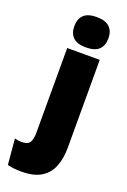

<svg xmlns="http://www.w3.org/2000/svg" viewBox="-206 -746 647 981"><g transform="rotate(20 118.0 -256.0)"><path d="M52.5 -81V-492.5H229.5V-81ZM141 -528Q92.5 -528 70.5 -549.8Q48.5 -571.5 48.5 -608.5V-612.5Q48.5 -649.5 70.5 -671.2Q92.5 -693 141 -693Q189 -693 211.2 -671.2Q233.5 -649.5 233.5 -612.5V-608.5Q233.5 -571 211.2 -549.5Q189 -528 141 -528ZM48 181Q25.5 181 6 178.8Q-13.5 176.5 -28 172.5L-40.5 33Q-31.5 35.5 -22.2 37Q-13 38.5 -3.5 38.5Q31 38.5 41.8 20.5Q52.5 2.5 52.5 -28V-103H229.5V-15.5Q229.5 43.5 212.2 87.5Q195 131.5 155.5 156.2Q116 181 48 181Z"/></g></svg>

Font: Anek Latin ExtraBold
Style: Regular
Weight: 800
Designer: Yesha Goshar
Foundry: Ek Type
Version: Version 1.003